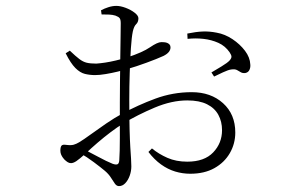

<svg xmlns="http://www.w3.org/2000/svg" viewBox="-20 -574 1040 652"><path d="M325 -525 323 -539Q334 -545 348 -549.5Q362 -554 375 -554Q389 -554 406.5 -547.5Q424 -541 437 -531Q450 -521 450 -512Q450 -499 442.5 -492Q435 -485 431 -467Q427 -448 424.5 -410Q422 -372 420.5 -326Q419 -280 419 -235Q419 -175 420 -136.5Q421 -98 422.5 -74Q424 -50 425 -35.5Q426 -21 426 -9Q426 7 420.5 22.5Q415 38 405.5 48Q396 58 384 58Q376 58 370 49.5Q364 41 356.5 29Q349 17 336 6Q323 -5 299 -23Q275 -41 252 -54L263 -68Q285 -57 313.5 -41.5Q342 -26 362 -18Q373 -14 378.5 -16Q384 -18 385 -29Q387 -58 387 -106Q387 -154 387 -226Q387 -259 387.5 -300Q388 -341 388.5 -380.5Q389 -420 389.5 -451Q390 -482 390 -495Q390 -507 386.5 -512Q383 -517 372 -521Q362 -524 351 -524.5Q340 -525 325 -525ZM217 -402Q237 -383 249.5 -373.5Q262 -364 274.5 -361Q287 -358 307 -358Q321 -359 337.5 -361.5Q354 -364 373 -368.5Q392 -373 412 -379Q464 -396 489.5 -413.5Q515 -431 528 -431Q533 -431 538.5 -430.5Q544 -430 548.5 -428Q553 -426 556 -422.5Q559 -419 559 -413Q559 -396 535 -384Q513 -374 477.5 -361Q442 -348 414 -340Q401 -336 380.5 -331Q360 -326 339 -322.5Q318 -319 303 -319Q285 -319 268.5 -323Q252 -327 236 -343Q220 -359 203 -393ZM249 -91Q264 -100 288 -117.5Q312 -135 340.5 -154.5Q369 -174 395 -188Q448 -217 507.5 -239Q567 -261 631 -261Q696 -261 737.5 -223.5Q779 -186 779 -124Q779 -86 760.5 -54Q742 -22 708 -3Q674 16 626 16Q600 16 575 8.5Q550 1 527 -15.5Q504 -32 484 -58L496 -70Q519 -51 548.5 -38Q578 -25 616 -25Q674 -25 704 -56.5Q734 -88 734 -132Q734 -161 721.5 -184Q709 -207 683 -220Q657 -233 616 -233Q563 -233 505 -208.5Q447 -184 399 -155Q378 -142 355.5 -125Q333 -108 311.5 -89.5Q290 -71 271 -53Q250 -34 239.5 -27Q229 -20 221 -20Q215 -20 209.5 -23.5Q204 -27 198 -33Q191 -41 188 -48Q185 -55 185 -62Q185 -75 189 -79.5Q193 -84 205 -82Q221 -80 230 -82.5Q239 -85 249 -91ZM617 -442 616 -460Q645 -466 668 -467Q691 -468 716 -463Q744 -458 769.5 -441Q795 -424 812 -401.5Q829 -379 830 -355Q831 -345 827 -336.5Q823 -328 813 -326Q804 -325 798 -328.5Q792 -332 785 -336Q778 -340 765 -338Q756 -337 737.5 -328.5Q719 -320 707 -314L698 -328Q710 -335 731.5 -348Q753 -361 760 -369Q766 -376 766 -381.5Q766 -387 760 -396Q745 -418 721.5 -428.5Q698 -439 671 -442Q644 -445 617 -442Z"/></svg>

Font: Early Summer Mincho VF
Style: Regular
Weight: 250
Designer: GuiWonder
Version: Version 1.002